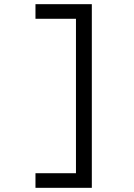

<svg xmlns="http://www.w3.org/2000/svg" viewBox="-20 -790 640 920"><path d="M420 110H150V40H344V-700H150V-770H420Z"/></svg>

Font: M PLUS Code Latin Expanded
Style: Regular
Weight: 400
Width: 7
Designer: Coji Morishita
Foundry: UNDERFOREST DESIGN
Version: Version 1.002; ttfautohint (v1.8.3)